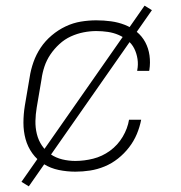

<svg xmlns="http://www.w3.org/2000/svg" viewBox="-20 -600 640 680"><path d="M247 8Q217 8 188 2Q159 -4 135 -19Q111 -34 94.5 -57Q78 -80 70.5 -107.5Q63 -135 63 -165Q63 -195 68 -226L85 -326Q89 -353 98.5 -380Q108 -407 124 -431Q140 -455 163 -474.5Q186 -494 212.5 -506.5Q239 -519 266.5 -523.5Q294 -528 321 -528Q348 -528 373.5 -524.5Q399 -521 422 -512Q445 -503 464 -487.5Q483 -472 494.5 -450.5Q506 -429 509.5 -403.5Q513 -378 509 -352Q509 -351 508.5 -350Q508 -349 508 -349H466Q466 -349 466 -349.5Q466 -350 466 -351Q470 -371 467 -391Q464 -411 455.5 -428Q447 -445 432 -457Q417 -469 399.5 -476.5Q382 -484 362 -487Q342 -490 321 -490Q299 -490 276 -485.5Q253 -481 231 -471Q209 -461 190.5 -444Q172 -427 158.5 -407Q145 -387 137.5 -364.5Q130 -342 127 -319L110 -219Q106 -195 105.5 -171.5Q105 -148 110.5 -125.5Q116 -103 128.5 -84.5Q141 -66 159.5 -53.5Q178 -41 200.5 -35.5Q223 -30 247 -30Q278 -30 310 -38Q342 -46 369.5 -66Q397 -86 414.5 -115.5Q432 -145 437 -176H480Q475 -150 464.5 -125Q454 -100 437 -78Q420 -56 398 -38.5Q376 -21 350.5 -10.5Q325 0 299 4Q273 8 247 8ZM82 60 56 44 492 -580 518 -564Z"/></svg>

Font: Iosevka SS04 XLt Ex Obl
Style: Regular
Weight: 200
Width: 7
Italic angle: -9°
Monospace: yes
Designer: Belleve Invis
Foundry: Belleve Invis
Version: Version 19.0.0; ttfautohint (v1.8.4)